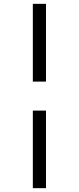

<svg xmlns="http://www.w3.org/2000/svg" viewBox="-20 -889 410 1000"><path d="M219.5 -869V-464H151V-869ZM219.5 -313V91H151V-313Z"/></svg>

Font: Merriweather 24pt SemiCondensed Light
Style: Regular
Weight: 300
Width: 4
Designer: Eben Sorkin
Foundry: Eben Sorkin
Version: Version 2.100